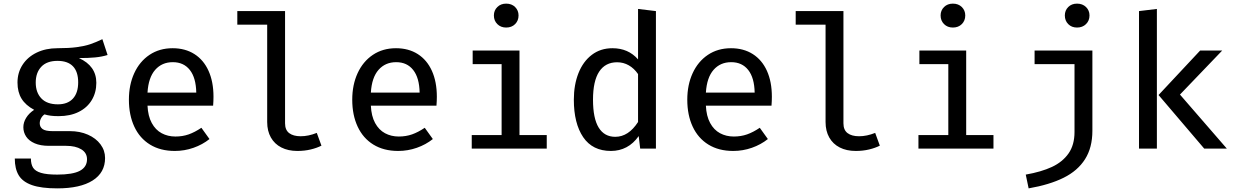

<svg xmlns="http://www.w3.org/2000/svg" viewBox="-20 -819 6809 1058"><path d="M572.8 -515.9Q541.5 -506.2 504.4 -502.6Q467.2 -499 414.9 -499Q510.8 -455.9 510.8 -362.6Q510.8 -309.2 485.6 -267.4Q460.5 -225.6 413.6 -202.3Q366.7 -179 303.1 -179Q277.9 -179 260 -181.3Q242.1 -183.6 225.1 -188.7Q213.3 -180.5 206.2 -167.2Q199 -153.8 199 -139.5Q199 -119.5 214.6 -107.9Q230.3 -96.4 269.2 -96.4H365.1Q420 -96.4 464.4 -76.9Q508.7 -57.4 533.8 -23.6Q559 10.3 559 51.8Q559 132.3 490.5 175.6Q422.1 219 295.4 219Q207.2 219 156.2 201Q105.1 183.1 83.3 147.2Q61.5 111.3 61.5 54.4H150.3Q150.3 86.2 162.3 105.1Q174.4 124.1 205.9 133.6Q237.4 143.1 295.4 143.1Q381 143.1 420.3 122.1Q459.5 101 459.5 58.5Q459.5 23.1 427.9 3.8Q396.4 -15.4 344.6 -15.4H249.7Q203.1 -15.4 171.3 -29.2Q139.5 -43.1 124.1 -66.4Q108.7 -89.7 108.7 -117.9Q108.7 -144.6 124.1 -169.7Q139.5 -194.9 168.2 -213.8Q121 -239 98.7 -275.4Q76.4 -311.8 76.4 -364.1Q76.4 -419 104.4 -462.1Q132.3 -505.1 182.3 -529.2Q232.3 -553.3 296.4 -553.3Q360 -553.3 403.3 -559.2Q446.7 -565.1 476.4 -575.1Q506.2 -585.1 544.1 -603.1ZM176.9 -364.1Q176.9 -309.2 207.9 -276.7Q239 -244.1 299 -244.1Q352.8 -244.1 381.8 -275.6Q410.8 -307.2 410.8 -365.1Q410.8 -423.6 382.1 -453.6Q353.3 -483.6 296.9 -483.6Q237.9 -483.6 207.4 -451Q176.9 -418.5 176.9 -364.1Z M792.8 -236.9Q795.4 -179.5 816.2 -141.3Q836.9 -103.1 870.8 -84.9Q904.6 -66.7 946.7 -66.7Q986.2 -66.7 1019.7 -78.5Q1053.3 -90.3 1089.7 -114.9L1134.4 -52.8Q1095.9 -22.1 1046.2 -4.6Q996.4 12.8 943.6 12.8Q863.6 12.8 806.7 -22.3Q749.7 -57.4 720 -121.3Q690.3 -185.1 690.3 -269.7Q690.3 -351.3 719.7 -415.6Q749.2 -480 803.8 -516.7Q858.5 -553.3 931.3 -553.3Q1000.5 -553.3 1051.3 -521Q1102.1 -488.7 1129.2 -428.5Q1156.4 -368.2 1156.4 -286.2Q1156.4 -262.6 1154.4 -236.9ZM792.8 -308.7H1061.5Q1060 -390.3 1026.2 -433.3Q992.3 -476.4 932.3 -476.4Q872.3 -476.4 835.1 -434.1Q797.9 -391.8 792.8 -308.7Z M1550.8 -139.5Q1550.8 -102.6 1573.6 -85.4Q1596.4 -68.2 1636.9 -68.2Q1679.5 -68.2 1725.6 -86.7L1751.3 -16.4Q1726.2 -3.6 1692.3 4.6Q1658.5 12.8 1618.5 12.8Q1567.7 12.8 1530.3 -6.4Q1492.8 -25.6 1472.6 -61.5Q1452.3 -97.4 1452.3 -146.7V-683.1H1287.7V-757.9H1550.8Z M2023.6 -236.9Q2026.2 -179.5 2046.9 -141.3Q2067.7 -103.1 2101.5 -84.9Q2135.4 -66.7 2177.4 -66.7Q2216.9 -66.7 2250.5 -78.5Q2284.1 -90.3 2320.5 -114.9L2365.1 -52.8Q2326.7 -22.1 2276.9 -4.6Q2227.2 12.8 2174.4 12.8Q2094.4 12.8 2037.4 -22.3Q1980.5 -57.4 1950.8 -121.3Q1921 -185.1 1921 -269.7Q1921 -351.3 1950.5 -415.6Q1980 -480 2034.6 -516.7Q2089.2 -553.3 2162.1 -553.3Q2231.3 -553.3 2282.1 -521Q2332.8 -488.7 2360 -428.5Q2387.2 -368.2 2387.2 -286.2Q2387.2 -262.6 2385.1 -236.9ZM2023.6 -308.7H2292.3Q2290.8 -390.3 2256.9 -433.3Q2223.1 -476.4 2163.1 -476.4Q2103.1 -476.4 2065.9 -434.1Q2028.7 -391.8 2023.6 -308.7Z M2837.4 -733.8Q2837.4 -705.1 2818.5 -686.2Q2799.5 -667.2 2769.2 -667.2Q2739.5 -667.2 2720.5 -686.2Q2701.5 -705.1 2701.5 -733.8Q2701.5 -761.5 2720.5 -780.3Q2739.5 -799 2769.2 -799Q2799.5 -799 2818.5 -780.3Q2837.4 -761.5 2837.4 -733.8ZM2584.6 -540.5H2842.6V-74.9H2992.8V0H2579.5V-74.9H2744.1V-465.6H2584.6Z M3495.9 -769.7 3594.4 -757.9V0H3507.7L3499.5 -69.2Q3470.8 -28.2 3432.1 -7.7Q3393.3 12.8 3346.7 12.8Q3245.1 12.8 3193.6 -63.1Q3142.1 -139 3142.1 -269.7Q3142.1 -351.8 3167.7 -416.2Q3193.3 -480.5 3241.3 -516.9Q3289.2 -553.3 3354.9 -553.3Q3442.1 -553.3 3495.9 -491.8ZM3247.7 -269.7Q3247.7 -166.7 3279 -115.9Q3310.3 -65.1 3370.3 -65.1Q3443.1 -65.1 3495.9 -146.7V-410.8Q3474.4 -442.1 3444.9 -459Q3415.4 -475.9 3380.5 -475.9Q3315.9 -475.9 3281.8 -424.4Q3247.7 -372.8 3247.7 -269.7Z M3869.7 -236.9Q3872.3 -179.5 3893.1 -141.3Q3913.8 -103.1 3947.7 -84.9Q3981.5 -66.7 4023.6 -66.7Q4063.1 -66.7 4096.7 -78.5Q4130.3 -90.3 4166.7 -114.9L4211.3 -52.8Q4172.8 -22.1 4123.1 -4.6Q4073.3 12.8 4020.5 12.8Q3940.5 12.8 3883.6 -22.3Q3826.7 -57.4 3796.9 -121.3Q3767.2 -185.1 3767.2 -269.7Q3767.2 -351.3 3796.7 -415.6Q3826.2 -480 3880.8 -516.7Q3935.4 -553.3 4008.2 -553.3Q4077.4 -553.3 4128.2 -521Q4179 -488.7 4206.2 -428.5Q4233.3 -368.2 4233.3 -286.2Q4233.3 -262.6 4231.3 -236.9ZM3869.7 -308.7H4138.5Q4136.9 -390.3 4103.1 -433.3Q4069.2 -476.4 4009.2 -476.4Q3949.2 -476.4 3912.1 -434.1Q3874.9 -391.8 3869.7 -308.7Z M4627.7 -139.5Q4627.7 -102.6 4650.5 -85.4Q4673.3 -68.2 4713.8 -68.2Q4756.4 -68.2 4802.6 -86.7L4828.2 -16.4Q4803.1 -3.6 4769.2 4.6Q4735.4 12.8 4695.4 12.8Q4644.6 12.8 4607.2 -6.4Q4569.7 -25.6 4549.5 -61.5Q4529.2 -97.4 4529.2 -146.7V-683.1H4364.6V-757.9H4627.7Z M5299 -733.8Q5299 -705.1 5280 -686.2Q5261 -667.2 5230.8 -667.2Q5201 -667.2 5182.1 -686.2Q5163.1 -705.1 5163.1 -733.8Q5163.1 -761.5 5182.1 -780.3Q5201 -799 5230.8 -799Q5261 -799 5280 -780.3Q5299 -761.5 5299 -733.8ZM5046.2 -540.5H5304.1V-74.9H5454.4V0H5041V-74.9H5205.6V-465.6H5046.2Z M5983.6 -733.8Q5983.6 -705.1 5964.4 -686.2Q5945.1 -667.2 5914.9 -667.2Q5885.1 -667.2 5866.4 -686.2Q5847.7 -705.1 5847.7 -733.8Q5847.7 -761.5 5866.4 -780.3Q5885.1 -799 5914.9 -799Q5945.1 -799 5964.4 -780.3Q5983.6 -761.5 5983.6 -733.8ZM5999.5 -98.5Q5999.5 -5.6 5959 58.2Q5918.5 122.1 5841 160.5Q5763.6 199 5648.2 219L5632.3 143.1Q5717.9 128.2 5776.7 100.8Q5835.4 73.3 5868.2 26.4Q5901 -20.5 5901 -91.8V-465.6H5681V-540.5H5999.5Z M6256.4 -757.9 6354.9 -769.7V0H6256.4ZM6593.3 -540.5H6714.9L6482.1 -297.9L6740.5 0H6615.9L6364.1 -295.4Z"/></svg>

Font: Fira Code Fixed Retina
Style: Regular
Weight: 450
Monospace: yes
Designer: Carrois Corporate, Edenspiekermann AG, Nikita Prokopov
Foundry: Carrois Corporate, Edenspiekermann AG, Nikita Prokopov
Version: Version 5.002